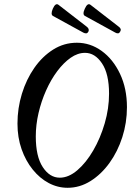

<svg xmlns="http://www.w3.org/2000/svg" viewBox="-20 -879 623 912"><path d="M301 13Q254 13 211.5 -9.5Q169 -32 135.5 -73.5Q102 -115 82.5 -170.5Q63 -226 63 -292Q63 -365 84 -433.5Q105 -502 143 -556.5Q181 -611 232.5 -643.5Q284 -676 345 -676Q409 -676 463 -637Q517 -598 550 -528.5Q583 -459 583 -370Q583 -296 561 -227.5Q539 -159 500 -105Q461 -51 410 -19Q359 13 301 13ZM264 -35Q306 -35 347.5 -70.5Q389 -106 423 -164.5Q457 -223 477.5 -293.5Q498 -364 498 -434Q498 -528 464.5 -578Q431 -628 384 -628Q349 -628 315.5 -604.5Q282 -581 252 -541Q222 -501 199 -449.5Q176 -398 163 -342Q150 -286 150 -231Q150 -136 183 -85.5Q216 -35 264 -35ZM376 -724 232 -803Q219 -810 231 -838Q244 -867 258 -856L391 -753Q406 -742 400 -729Q393 -715 376 -724ZM528 -724 384 -803Q370 -810 383 -838Q396 -867 410 -856L543 -753Q559 -742 551 -729Q544 -715 528 -724Z"/></svg>

Font: Junicode Two Beta Condensed Medium
Style: Italic
Weight: 500
Width: 3
Italic angle: -9°
Version: Version 1.053; ttfautohint (v1.8.4)